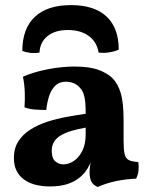

<svg xmlns="http://www.w3.org/2000/svg" viewBox="-20 -731 593 760"><path d="M367 9Q349.4 2.2 342 -11.7Q334.6 -25.6 334.6 -48.8Q334.6 -61.4 337.1 -78.7Q339.6 -96 345 -111.4L348.2 -115Q340.4 -87 327.2 -65.2Q314 -43.4 295.8 -28.8Q275.2 -11.4 245.9 -2.2Q216.6 7 178.4 7Q110.6 7 72.8 -22.1Q35 -51.2 35 -105.6Q35 -144 52.6 -171.5Q70.2 -199 100.3 -218.1Q130.4 -237.2 167.3 -249.1Q204.2 -261 243.5 -268.2Q282.8 -275.4 319.2 -280.6Q319.2 -308.4 317.4 -327.2Q315.6 -346 310.8 -359.5Q306 -373 297 -383Q285.6 -396.2 271 -401.9Q256.4 -407.6 241.6 -407.6Q214.6 -407.6 198.3 -391.3Q182 -375 174 -349.5Q166 -324 163.2 -295.8Q137.8 -295.8 116 -297.6Q94.2 -299.4 77 -306.4Q79 -333.2 78.1 -364.5Q77.2 -395.8 70.8 -427.4Q113.2 -446 168.8 -456.8Q224.4 -467.6 274.4 -467.6Q334.8 -467.6 370.6 -454.1Q406.4 -440.6 424.8 -421.8Q446 -401 457.6 -363.5Q469.2 -326 469.2 -256V-172.4Q469.2 -139.6 473.2 -121.7Q477.2 -103.8 489.8 -97.4Q502.4 -91 527.6 -89.6Q530 -72.4 528.1 -55.2Q526.2 -38 518.6 -23.8Q480.4 -22.4 440.9 -14.4Q401.4 -6.4 367 9ZM231 -80.4Q251.2 -80.4 271.5 -93.4Q291.8 -106.4 305.5 -133.2Q319.2 -160 319.2 -200.4V-225.8Q288.4 -220.4 263.6 -213.1Q238.8 -205.8 221.1 -195.4Q203.4 -185 194.1 -170Q184.8 -155 184.8 -133.4Q184.8 -104.8 198.6 -92.6Q212.4 -80.4 231 -80.4ZM68.4 -529.4Q68.4 -617.6 117.8 -664.2Q167.2 -710.8 261 -710.8Q353.2 -710.8 401.6 -665.7Q450 -620.6 450 -534.4Q433.2 -527 412.2 -523.7Q391.2 -520.4 370.4 -522.8Q363.6 -564.8 331.5 -588.5Q299.4 -612.2 248.6 -612.2Q198.4 -612.2 168.5 -588.5Q138.6 -564.8 136.2 -522.8Q117.2 -519.8 99.5 -521.9Q81.8 -524 68.4 -529.4Z"/></svg>

Font: Vollkorn
Style: Regular
Weight: 400
Designer: Friedrich Althausen
Foundry: Friedrich Althausen
Version: Version 4.104